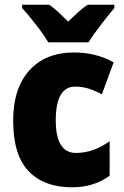

<svg xmlns="http://www.w3.org/2000/svg" viewBox="-20 -786 528 816"><path d="M353 -766Q333 -753 313 -735Q293 -717 270 -694Q247 -717 228.5 -734Q210 -751 189 -766H74V-752Q98 -726 133 -681Q168 -636 185 -606H356Q376 -638 409.5 -681.5Q443 -725 466 -752V-766ZM446 -39V-186Q377 -136 303 -136Q217 -136 217 -275Q217 -418 300 -418Q329 -418 356 -409.5Q383 -401 413 -385L463 -521Q388 -563 295 -563Q173 -563 104.5 -486.5Q36 -410 36 -274Q36 -127 101.5 -58.5Q167 10 286 10Q379 10 446 -39Z"/></svg>

Font: Noto Sans UI SemiCondensed Black
Style: Regular
Weight: 900
Width: 4
Designer: Monotype Design Team
Foundry: Monotype Imaging Inc.
Version: 1.001